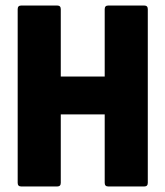

<svg xmlns="http://www.w3.org/2000/svg" viewBox="-20 -675 599 695"><path d="M57 0Q44 0 44 -13V-642Q44 -655 57 -655H187Q200 -655 200 -642V-398H359V-642Q359 -655 372 -655H502Q515 -655 515 -642V-13Q515 0 502 0H372Q359 0 359 -13V-261H200V-13Q200 0 187 0Z"/></svg>

Font: Sofia Sans Condensed Black
Style: Regular
Weight: 900
Designer: Botio Nikoltchev, Ani Petrova
Foundry: lettersoup
Version: Version 4.101